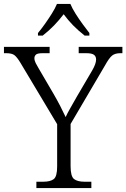

<svg xmlns="http://www.w3.org/2000/svg" viewBox="-28 -951 639 971"><path d="M156 0V-32H191Q226 -32 243.5 -45Q261 -58 261 -109V-323L75 -634Q58 -662 45 -672Q32 -682 3 -682H-8V-714H223V-682H188Q161 -682 153.5 -674.5Q146 -667 146 -657Q146 -645 152.5 -632Q159 -619 167 -606L243 -476Q261 -445 276.5 -415Q292 -385 304 -359Q312 -377 327.5 -404Q343 -431 361 -463L439 -596Q458 -629 458 -650Q458 -666 447 -674Q436 -682 408 -682H370V-714H591V-682H581Q554 -682 539 -670Q524 -658 503 -620L329 -324V-111Q329 -59 346.5 -45.5Q364 -32 399 -32H434V0ZM164 -784Q180 -803 198.5 -829Q217 -855 234 -882Q251 -909 260 -931H328Q337 -909 354 -882Q371 -855 390 -829Q409 -803 424 -784V-771H400Q367 -797 341.5 -823Q316 -849 294 -879Q271 -849 246 -823Q221 -797 188 -771H164Z"/></svg>

Font: Noto Serif Sinhala Light
Style: Regular
Weight: 300
Designer: Jelle Bosma - Monotype Design Team
Foundry: Monotype Imaging Inc.
Version: Version 2.007; ttfautohint (v1.8.4.7-5d5b)